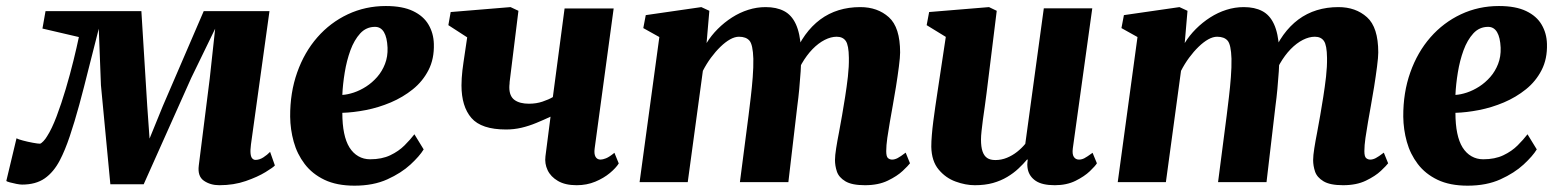

<svg xmlns="http://www.w3.org/2000/svg" viewBox="-48 -590 5050 622"><path d="M662.5 10Q633.5 10 612.5 -4.5Q591.5 -19 596 -54L631.5 -336L649 -497L571.5 -337.5L417.5 7H309.5L279 -314L272 -497Q255 -432 239.5 -369.2Q224 -306.5 208.8 -250.5Q193.5 -194.5 178 -148.5Q162.5 -102.5 146 -71Q126 -32.5 97 -12.2Q68 8 23.5 8Q17 8 5.5 5.8Q-6 3.5 -16.2 0.8Q-26.5 -2 -27.5 -4L5.5 -142Q10 -139 26 -134.8Q42 -130.5 58.5 -127.5Q75 -124.5 81 -124.5Q83.5 -124.5 86.2 -126.8Q89 -129 92.5 -132.5Q96 -136 99 -140.2Q102 -144.5 104.5 -148.5Q120 -172.5 135.5 -213.5Q151 -254.5 165 -301.8Q179 -349 190 -393.8Q201 -438.5 207.5 -470L89.5 -497.5L99.5 -554H410L429 -246.5L436.5 -141L479.5 -246.5L612 -554H825L765 -122Q762.5 -103 763.8 -92Q765 -81 769.5 -76.5Q774 -72 779.5 -72Q792.5 -72 805.2 -80.2Q818 -88.5 827 -98L842.5 -54Q837.5 -48 812.2 -32.5Q787 -17 748.2 -3.5Q709.5 10 662.5 10Z M1324.5 -106Q1311.5 -84.5 1281.8 -57Q1252 -29.5 1206.8 -9Q1161.5 11.5 1100.5 11.5Q1043 11.5 1003.2 -7.5Q963.5 -26.5 939 -58.8Q914.5 -91 903.5 -130.8Q892.5 -170.5 892 -212Q891.5 -290 914.8 -355.5Q938 -421 980 -469Q1022 -517 1079 -543.8Q1136 -570.5 1202 -570.5Q1256 -570.5 1290 -554.2Q1324 -538 1340.2 -510.2Q1356.5 -482.5 1357.5 -448Q1359 -399.5 1340.2 -363Q1321.5 -326.5 1289.5 -300.8Q1257.5 -275 1218 -258.2Q1178.5 -241.5 1137.5 -233.5Q1096.5 -225.5 1061 -224.5Q1061 -187 1066.8 -159Q1072.5 -131 1084.2 -112.2Q1096 -93.5 1113 -83.8Q1130 -74 1151 -74Q1189 -74 1216.2 -87Q1243.5 -100 1262.5 -119Q1281.5 -138 1294.5 -155ZM1167 -503Q1138.5 -503 1119 -481.8Q1099.5 -460.5 1087.2 -427Q1075 -393.5 1068.8 -355.2Q1062.5 -317 1061 -282.5Q1078 -283.5 1098.2 -290.2Q1118.5 -297 1138 -309.5Q1157.5 -322 1173.8 -340.5Q1190 -359 1199.2 -382.8Q1208.5 -406.5 1207.5 -435.5Q1206 -469 1195.8 -486Q1185.5 -503 1167 -503Z M1631.5 -555 1603 -324.5Q1603 -322 1602.8 -319Q1602.5 -316 1602.2 -313Q1602 -310 1602 -307Q1602 -278.5 1618.8 -266.2Q1635.5 -254 1665.5 -254Q1689.5 -254 1709.5 -260.8Q1729.5 -267.5 1743 -275.5L1781 -562.5H1940L1878.5 -109.5Q1876 -91.5 1881.2 -82.2Q1886.5 -73 1897.5 -73Q1904.5 -73 1915.2 -77.2Q1926 -81.5 1942.5 -95L1956.5 -60.5Q1947.5 -46 1927.8 -29.5Q1908 -13 1880.5 -1.5Q1853 10 1820 10Q1783 10 1759.5 -3.8Q1736 -17.5 1726 -38.8Q1716 -60 1719 -83.5L1735.5 -212Q1713 -201.5 1689.5 -191.8Q1666 -182 1641.5 -176.2Q1617 -170.5 1591.5 -170.5Q1511.5 -170.5 1479.2 -207.8Q1447 -245 1447 -313.5Q1447 -325 1447.8 -337Q1448.5 -349 1450 -361.8Q1451.5 -374.5 1453.5 -388L1465.5 -469L1404.5 -508.5L1412 -551L1606 -567Z M2250 -555 2241 -450.5Q2256 -475 2277.2 -496.2Q2298.5 -517.5 2323.5 -533.5Q2348.5 -549.5 2376 -558.2Q2403.5 -567 2432.5 -567Q2467.5 -567 2492 -554.2Q2516.5 -541.5 2530.2 -511.8Q2544 -482 2547 -431.5Q2547.5 -423.5 2547.5 -414Q2547.5 -404.5 2546.8 -394.5Q2546 -384.5 2545 -374L2523.5 -407Q2539 -447 2560.5 -476.8Q2582 -506.5 2609.2 -526.8Q2636.5 -547 2669 -557Q2701.5 -567 2739 -567Q2795 -567 2831.5 -534.2Q2868 -501.5 2868 -420Q2868 -405 2864 -374Q2860 -343 2854.5 -308.5Q2849 -274 2844 -247Q2839.5 -222 2834.8 -195Q2830 -168 2826.5 -143.2Q2823 -118.5 2823 -100.5Q2823 -82.5 2828.8 -77.8Q2834.5 -73 2842 -73Q2850.5 -73 2859.8 -77.8Q2869 -82.5 2886 -95.5L2900 -61Q2894.5 -53.5 2876.5 -36.5Q2858.5 -19.5 2828 -4.8Q2797.5 10 2754 10Q2711.5 10 2690.5 -2.8Q2669.5 -15.5 2663.2 -34.2Q2657 -53 2657 -71.5Q2657 -86 2660.8 -109.8Q2664.5 -133.5 2670 -161.2Q2675.5 -189 2680 -216.5Q2684.5 -243 2689.8 -275.8Q2695 -308.5 2698.8 -341.5Q2702.5 -374.5 2702 -403Q2701.5 -443.5 2692 -457.2Q2682.5 -471 2662.5 -471Q2644 -471 2623.8 -460.8Q2603.5 -450.5 2584.2 -430.8Q2565 -411 2549.2 -383.5Q2533.5 -356 2524 -321.5L2547.5 -410Q2547.5 -387 2545.8 -358.8Q2544 -330.5 2541.2 -301.5Q2538.5 -272.5 2535 -247L2506 0H2349L2377 -216Q2380.5 -243.5 2384.2 -275.5Q2388 -307.5 2390.5 -339.8Q2393 -372 2392.5 -400Q2391 -445.5 2380 -458.2Q2369 -471 2346 -471Q2332.5 -471 2317.2 -462.5Q2302 -454 2286 -438.5Q2270 -423 2255.2 -403Q2240.5 -383 2229 -360.5L2180 0H2024L2088 -470L2036 -499L2044 -541L2224 -567Z M3110 10Q3080 10 3047.8 -1.8Q3015.5 -13.5 2992.8 -40.8Q2970 -68 2969 -114.5Q2969 -132 2970.8 -153Q2972.5 -174 2975.5 -197.2Q2978.5 -220.5 2982 -244.5Q2985.5 -268.5 2989 -291.5L3016 -470.5L2954 -508.5L2962 -551L3156 -567L3181 -555L3148 -288Q3145.5 -266.5 3142.2 -244.5Q3139 -222.5 3136.2 -202.2Q3133.5 -182 3131.8 -165.5Q3130 -149 3130 -138Q3130 -114 3135 -99.5Q3140 -85 3150 -78.2Q3160 -71.5 3176.5 -71.5Q3196 -71.5 3213.8 -78.8Q3231.5 -86 3246.8 -98Q3262 -110 3273.5 -124L3333.5 -563H3490.5L3427.5 -109.5Q3425 -90.5 3430.8 -81.8Q3436.5 -73 3447.5 -73Q3456 -73 3464.5 -77.2Q3473 -81.5 3491.5 -95L3505.5 -61Q3500.5 -52.5 3482.8 -35.5Q3465 -18.5 3436.2 -4.2Q3407.5 10 3369 10Q3328.5 10 3307.5 -4Q3286.5 -18 3281.5 -42Q3281 -45 3280.5 -48.8Q3280 -52.5 3280 -56.5Q3280 -60.5 3280.5 -64.8Q3281 -69 3281.5 -72.5L3279.5 -73.5Q3267 -58.5 3251.2 -43.8Q3235.5 -29 3215 -16.8Q3194.5 -4.5 3168.8 2.8Q3143 10 3110 10Z M3799 -555 3790 -450.5Q3805 -475 3826.2 -496.2Q3847.5 -517.5 3872.5 -533.5Q3897.5 -549.5 3925 -558.2Q3952.5 -567 3981.5 -567Q4016.5 -567 4041 -554.2Q4065.5 -541.5 4079.2 -511.8Q4093 -482 4096 -431.5Q4096.5 -423.5 4096.5 -414Q4096.5 -404.5 4095.8 -394.5Q4095 -384.5 4094 -374L4072.5 -407Q4088 -447 4109.5 -476.8Q4131 -506.5 4158.2 -526.8Q4185.5 -547 4218 -557Q4250.5 -567 4288 -567Q4344 -567 4380.5 -534.2Q4417 -501.5 4417 -420Q4417 -405 4413 -374Q4409 -343 4403.5 -308.5Q4398 -274 4393 -247Q4388.5 -222 4383.8 -195Q4379 -168 4375.5 -143.2Q4372 -118.5 4372 -100.5Q4372 -82.5 4377.8 -77.8Q4383.5 -73 4391 -73Q4399.5 -73 4408.8 -77.8Q4418 -82.5 4435 -95.5L4449 -61Q4443.5 -53.5 4425.5 -36.5Q4407.5 -19.5 4377 -4.8Q4346.5 10 4303 10Q4260.5 10 4239.5 -2.8Q4218.5 -15.5 4212.2 -34.2Q4206 -53 4206 -71.5Q4206 -86 4209.8 -109.8Q4213.5 -133.5 4219 -161.2Q4224.5 -189 4229 -216.5Q4233.5 -243 4238.8 -275.8Q4244 -308.5 4247.8 -341.5Q4251.5 -374.5 4251 -403Q4250.5 -443.5 4241 -457.2Q4231.5 -471 4211.5 -471Q4193 -471 4172.8 -460.8Q4152.5 -450.5 4133.2 -430.8Q4114 -411 4098.2 -383.5Q4082.5 -356 4073 -321.5L4096.5 -410Q4096.5 -387 4094.8 -358.8Q4093 -330.5 4090.2 -301.5Q4087.5 -272.5 4084 -247L4055 0H3898L3926 -216Q3929.5 -243.5 3933.2 -275.5Q3937 -307.5 3939.5 -339.8Q3942 -372 3941.5 -400Q3940 -445.5 3929 -458.2Q3918 -471 3895 -471Q3881.5 -471 3866.2 -462.5Q3851 -454 3835 -438.5Q3819 -423 3804.2 -403Q3789.5 -383 3778 -360.5L3729 0H3573L3637 -470L3585 -499L3593 -541L3773 -567Z M4930.5 -106Q4917.5 -84.5 4887.8 -57Q4858 -29.5 4812.8 -9Q4767.5 11.5 4706.5 11.5Q4649 11.5 4609.2 -7.5Q4569.5 -26.5 4545 -58.8Q4520.5 -91 4509.5 -130.8Q4498.5 -170.5 4498 -212Q4497.5 -290 4520.8 -355.5Q4544 -421 4586 -469Q4628 -517 4685 -543.8Q4742 -570.5 4808 -570.5Q4862 -570.5 4896 -554.2Q4930 -538 4946.2 -510.2Q4962.5 -482.5 4963.5 -448Q4965 -399.5 4946.2 -363Q4927.5 -326.5 4895.5 -300.8Q4863.5 -275 4824 -258.2Q4784.5 -241.5 4743.5 -233.5Q4702.5 -225.5 4667 -224.5Q4667 -187 4672.8 -159Q4678.5 -131 4690.2 -112.2Q4702 -93.5 4719 -83.8Q4736 -74 4757 -74Q4795 -74 4822.2 -87Q4849.5 -100 4868.5 -119Q4887.5 -138 4900.5 -155ZM4773 -503Q4744.5 -503 4725 -481.8Q4705.5 -460.5 4693.2 -427Q4681 -393.5 4674.8 -355.2Q4668.5 -317 4667 -282.5Q4684 -283.5 4704.2 -290.2Q4724.5 -297 4744 -309.5Q4763.5 -322 4779.8 -340.5Q4796 -359 4805.2 -382.8Q4814.5 -406.5 4813.5 -435.5Q4812 -469 4801.8 -486Q4791.5 -503 4773 -503Z"/></svg>

Font: Merriweather 20pt Black
Style: Italic
Weight: 900
Italic angle: -7.8°
Version: Version 2.101